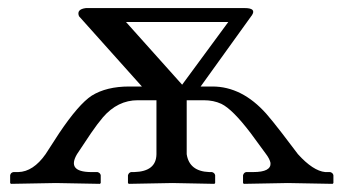

<svg xmlns="http://www.w3.org/2000/svg" viewBox="-20 -449 842 471"><path d="M317.9 -203.1Q268.6 -203.1 232.4 -161.1Q218.8 -145 203.1 -122.1L168.9 -70.8Q143.6 -27.8 202.1 -26.9H219.2Q226.1 -24.9 227.1 -19V0L225.1 2Q224.1 2 117.2 0L6.8 2L4.9 0V-19Q6.3 -25.9 13.2 -26.9H24.9Q61.5 -27.8 91.8 -70.8L125 -122.1Q172.9 -193.4 205.1 -214.4Q241.2 -236.8 296.9 -236.8H328.1L173.8 -409.2Q167 -426.3 190.9 -429.2H580.1Q609.9 -429.2 597.7 -411.1Q596.7 -409.7 596.2 -409.2L472.2 -236.8H501Q573.7 -236.8 633.3 -169.9Q648.9 -151.9 671.9 -122.1L710.9 -70.8Q748 -29.8 777.8 -26.9H790Q796.9 -24.9 797.9 -19V0L795.9 2Q794.9 2 686 0L578.1 2L576.2 0V-19Q578.1 -25.9 584 -26.9H601.1Q645.5 -26.9 643.6 -49.3Q641.6 -59.1 632.8 -70.8L595.2 -122.1Q550.3 -181.2 522.9 -194.3Q503.9 -203.1 480 -203.1H438V-70.8Q444.3 -28.8 493.2 -26.9H500Q506.8 -24.9 507.8 -19V0L505.9 2Q504.9 2 402.8 0L295.9 2L293.9 0V-19Q295.9 -25.9 301.8 -26.9H309.1Q363.3 -28.3 363.8 -70.8V-203.1ZM426.8 -241.2 540 -395H289.1Z"/></svg>

Font: Linux Biolinum O
Style: Regular
Weight: 400
Designer: Philipp H. Poll
Foundry: Philipp H. Poll
Version: Version 1.0.4